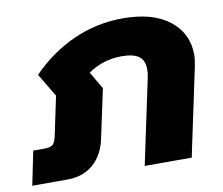

<svg xmlns="http://www.w3.org/2000/svg" viewBox="-96 -629 823 708"><g transform="rotate(-10 316.0 -275.0)"><path d="M-4 -127H37Q60 -127 69 -134.5Q78 -142 83 -165L114 -312L62 -399Q132 -471 219.5 -510.5Q307 -550 406 -550Q518 -550 580 -501Q642 -452 642 -373Q642 -355 637 -330L567 0H391L458 -316Q462 -333 462 -350Q462 -383 441.5 -398Q421 -413 376 -413Q308 -413 251 -374L289 -309L250 -127Q238 -68 199.5 -34Q161 0 102 0H-30Z"/></g></svg>

Font: Prompt Bold
Style: Bold Italic
Weight: 700
Italic angle: -12°
Designer: Katatrad Team
Foundry: CadsonDemak
Version: Version 1.000